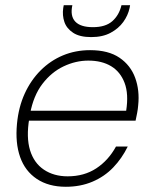

<svg xmlns="http://www.w3.org/2000/svg" viewBox="-20 -703 582 735"><path d="M232 12Q166 12 121 -18Q76 -48 57 -102Q38 -156 45 -229Q51 -293 74.5 -344.5Q98 -396 135.5 -433.5Q173 -471 221 -491Q269 -511 325 -511Q395 -511 437.5 -482Q480 -453 497.5 -405Q515 -357 509 -300Q508 -286 505 -270.5Q502 -255 499 -241H78L85 -279H463Q473 -343 457 -385.5Q441 -428 405.5 -449.5Q370 -471 318 -471Q270 -471 223.5 -449Q177 -427 142.5 -382Q108 -337 95 -267L92 -249Q80 -177 95 -128Q110 -79 148 -53.5Q186 -28 239 -28Q302 -28 348.5 -58.5Q395 -89 424 -142H469Q447 -97 413.5 -62Q380 -27 334 -7.5Q288 12 232 12ZM329 -561Q285 -561 260 -577.5Q235 -594 226.5 -619Q218 -644 222 -672L224 -683H257Q248 -642 268 -620.5Q288 -599 336 -599Q384 -599 410 -622Q436 -645 445 -683H478L476 -672Q470 -644 452 -619Q434 -594 403.5 -577.5Q373 -561 329 -561Z"/></svg>

Font: DM Sans 20pt ExtraLight
Style: Italic
Weight: 250
Italic angle: -10°
Version: Version 4.004;gftools[0.9.30]